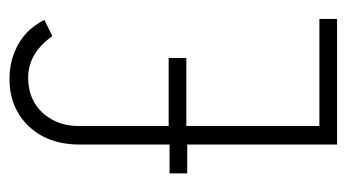

<svg xmlns="http://www.w3.org/2000/svg" viewBox="-182 -546 728 403"><g transform="rotate(-90 181.5 -344.0)"><path d="M19.5 -314.5V-351.6H80.1V-540Q80.1 -618.2 132.8 -660.2Q168 -687.5 215.8 -687.5H217.8Q249 -687.5 274.4 -676.8Q319.3 -659.2 341.8 -614.3L307.6 -597.7Q272.5 -647.5 221.7 -648.4Q161.1 -648.4 132.8 -598.6Q119.1 -574.2 119.1 -543V-353.5H261.7V-316.4H119.1V-37.1H343.8V0H80.1V-314.5Z"/></g></svg>

Font: Post No Bills Jaffna Light
Style: Regular
Weight: 300
Designer: Kosala Senevirathne, Siva Puranthara, Lasantha Premarathna, Tharique Azeez
Foundry: Mooniak
Version: Version 1.220 ; ttfautohint (v1.6)